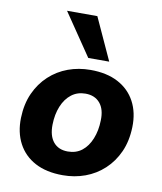

<svg xmlns="http://www.w3.org/2000/svg" viewBox="-86 -830 771 911"><g transform="rotate(10 300.0 -375.0)"><path d="M278 11Q199 11 144.5 -18Q90 -47 62 -100Q34 -153 36 -223Q38 -290 61.5 -342Q85 -394 124.5 -430.5Q164 -467 214.5 -485.5Q265 -504 322 -504Q401 -504 455.5 -475Q510 -446 538 -393.5Q566 -341 564 -271Q562 -203 538.5 -151Q515 -99 475.5 -62.5Q436 -26 385.5 -7.5Q335 11 278 11ZM282 -104Q322 -104 350 -126Q378 -148 394 -187.5Q410 -227 411 -276Q413 -330 388 -359.5Q363 -389 318 -389Q279 -389 250.5 -367Q222 -345 206 -306Q190 -267 189 -217Q188 -163 212.5 -133.5Q237 -104 282 -104ZM301 -558 163 -761H309L402 -558Z"/></g></svg>

Font: Nunito Sans 11pt ExtraBold
Style: Italic
Weight: 800
Italic angle: -9°
Version: Version 3.101;gftools[0.9.27]